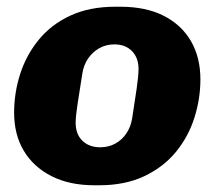

<svg xmlns="http://www.w3.org/2000/svg" viewBox="-20 -541 647 571"><path d="M261 10Q186 10 132.5 -17.5Q79 -45 50.5 -93Q22 -141 22 -206Q22 -265 40 -321Q58 -377 95 -422.5Q132 -468 189 -494.5Q246 -521 323 -521H338Q414 -521 467 -494Q520 -467 548 -418.5Q576 -370 576 -305Q576 -247 558 -190.5Q540 -134 503 -89Q466 -44 409 -17Q352 10 275 10ZM278 -103Q303 -103 323 -114Q343 -125 356 -144.5Q369 -164 373 -189Q381 -239 386.5 -278Q392 -317 392 -336Q392 -369 372.5 -389Q353 -409 320 -409Q295 -409 275 -397.5Q255 -386 242 -367Q229 -348 225 -323Q217 -273 211 -234Q205 -195 205 -176Q205 -142 225 -122.5Q245 -103 278 -103Z"/></svg>

Font: Chivo Medium ExtraBold
Style: Italic
Weight: 800
Italic angle: -8.05°
Version: Version 2.002